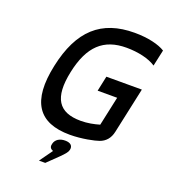

<svg xmlns="http://www.w3.org/2000/svg" viewBox="-158 -793 989 1119"><g transform="rotate(20 337.0 -233.5)"><path d="M652 -537 674 -638C636 -662 568 -679 484 -679C278 -679 159 -572 109 -337C59 -103 134 9 331 9C405 9 483 -8 507 -17C541 -29 566 -55 575 -99L636 -382H416L396 -288H517L478 -107C444 -97 405 -89 363 -89C225 -89 175 -165 211 -336C247 -507 328 -581 469 -581C542 -581 611 -565 652 -537ZM214 212H253L322 145C343 124 358 108 361 94L362 92C368 66 353 50 318 50C284 50 260 66 253 92V94C247 112 254 125 272 131Z"/></g></svg>

Font: LT Wave Mono Medium
Style: Italic
Weight: 500
Designer: Daniel Lyons
Version: Version 2.5 (Glyphs App)